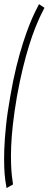

<svg xmlns="http://www.w3.org/2000/svg" viewBox="-39 -764 240 950"><path d="M-6.5 166.5 25.5 148.5Q23.5 134.5 20.2 109.2Q17 84 15.8 47.2Q14.5 10.5 16.2 -38.5Q18 -87.5 25 -149.8Q32 -212 45 -288Q59 -365 74.2 -427.2Q89.5 -489.5 104.8 -538.5Q120 -587.5 134.8 -624.5Q149.5 -661.5 161.5 -686.5Q173.5 -711.5 181 -725.5L154 -743.5Q146.5 -729 134 -703.8Q121.5 -678.5 106.5 -640.8Q91.5 -603 75 -551.8Q58.5 -500.5 42.2 -435Q26 -369.5 12 -288Q-2.5 -207.5 -9.2 -142Q-16 -76.5 -17.8 -25.8Q-19.5 25 -18 62.8Q-16.5 100.5 -13 126.2Q-9.5 152 -6.5 166.5Z"/></svg>

Font: Anybody ExtraCondensed ExtraLight
Style: Italic
Weight: 250
Width: 2
Italic angle: -10°
Version: Version 1.113;gftools[0.9.25]